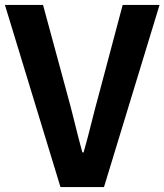

<svg xmlns="http://www.w3.org/2000/svg" viewBox="-25 -761 669 781"><path d="M221 0H398L624 -741H474L378 -380C355 -298 339 -224 315 -141H310C287 -224 271 -298 248 -380L150 -741H-5Z"/></svg>

Font: Noto Sans JP
Style: Bold
Weight: 700
Designer: Ryoko NISHIZUKA  (kana, bopomofo & ideographs); Paul D. Hunt (Latin, Greek & Cyrillic); Sandoll Communications , Soo-you
Foundry: Adobe
Version: Version 2.002;hotconv 1.0.116;makeotfexe 2.5.65601